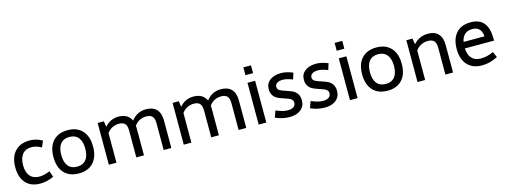

<svg xmlns="http://www.w3.org/2000/svg" viewBox="-15 -1489 5997 2282"><g transform="rotate(-15 2983.5 -347.5)"><path d="M443.8 -480 411.1 -404.8Q348.1 -439.9 289.1 -439.9Q217.3 -439.9 178.2 -392.6Q139.2 -345.2 139.2 -257.8Q139.2 -169.9 179.2 -123.5Q219.2 -77.1 294.9 -77.1Q322.8 -77.1 357.4 -85.7Q392.1 -94.2 423.8 -107.9L449.2 -33.2Q411.1 -15.1 367.2 -4.6Q323.2 5.9 284.2 5.9Q168.9 5.9 106 -63Q43 -131.8 43 -257.8Q43 -382.8 107.9 -452.9Q172.9 -522.9 289.1 -522.9Q369.6 -522.9 443.8 -480Z M1000.5 -257.8Q1000.5 -131.8 936.5 -62Q872.6 7.8 756.8 7.8Q640.6 7.8 576.7 -62Q512.7 -131.8 512.7 -257.8Q512.7 -383.8 576.7 -453.9Q640.6 -523.9 756.8 -523.9Q872.6 -523.9 936.5 -453.9Q1000.5 -383.8 1000.5 -257.8ZM608.9 -257.8Q608.9 -168.9 646.7 -122.1Q684.6 -75.2 756.8 -75.2Q828.6 -75.2 866.7 -122.1Q904.8 -168.9 904.8 -257.8Q904.8 -346.7 866.7 -393.8Q828.6 -440.9 756.8 -440.9Q684.6 -440.9 646.7 -394Q608.9 -347.2 608.9 -257.8Z M1382.3 -522.9Q1499.5 -522.9 1540.5 -432.1Q1610.4 -522.9 1719.2 -522.9Q1805.2 -522.9 1849.9 -476.1Q1894.5 -429.2 1894.5 -337.9V0H1800.3V-331.1Q1800.3 -388.2 1776.9 -414.1Q1753.4 -439.9 1701.7 -439.9Q1655.8 -439.9 1617.7 -419.9Q1579.6 -399.9 1555.7 -362.8Q1555.7 -360.8 1556.6 -353.5Q1557.6 -346.2 1557.6 -334V0H1463.4V-331.1Q1463.4 -388.2 1439.9 -414.1Q1416.5 -439.9 1364.3 -439.9Q1320.3 -439.9 1281.5 -419.4Q1242.7 -398.9 1219.2 -363.8V0H1125.5V-514.2H1201.7L1212.4 -442.9Q1280.3 -522.9 1382.3 -522.9Z M2304.2 -522.9Q2421.4 -522.9 2462.4 -432.1Q2532.2 -522.9 2641.1 -522.9Q2727.1 -522.9 2771.7 -476.1Q2816.4 -429.2 2816.4 -337.9V0H2722.2V-331.1Q2722.2 -388.2 2698.7 -414.1Q2675.3 -439.9 2623.5 -439.9Q2577.6 -439.9 2539.6 -419.9Q2501.5 -399.9 2477.5 -362.8Q2477.5 -360.8 2478.5 -353.5Q2479.5 -346.2 2479.5 -334V0H2385.3V-331.1Q2385.3 -388.2 2361.8 -414.1Q2338.4 -439.9 2286.1 -439.9Q2242.2 -439.9 2203.4 -419.4Q2164.6 -398.9 2141.1 -363.8V0H2047.4V-514.2H2123.5L2134.3 -442.9Q2202.1 -522.9 2304.2 -522.9Z M2969.2 -704.1H3063V-607.9H2969.2ZM2969.2 -514.2H3063V0H2969.2Z M3527.8 -490.2 3502.9 -412.1Q3429.7 -440.9 3381.8 -440.9Q3337.9 -440.9 3312.5 -424.1Q3287.1 -407.2 3287.1 -377.9Q3287.1 -350.1 3309.6 -335.4Q3332 -320.8 3377 -307.1Q3430.2 -290 3461.7 -275.6Q3493.2 -261.2 3516.6 -229.7Q3540 -198.2 3540 -146Q3540 -75.2 3489 -33.2Q3438 8.8 3351.1 8.8Q3260.3 8.8 3175.8 -29.8L3205.1 -110.8Q3252.9 -90.8 3285.4 -82.5Q3317.9 -74.2 3350.1 -74.2Q3396 -74.2 3420.9 -92Q3445.8 -109.9 3445.8 -144Q3445.8 -166 3431.9 -180.4Q3418 -194.8 3397.5 -202.9Q3377 -210.9 3338.9 -223.1Q3293 -238.3 3263.4 -253.2Q3233.9 -268.1 3213.4 -298.1Q3192.9 -328.1 3192.9 -377Q3192.9 -443.8 3244.4 -483.4Q3295.9 -522.9 3381.8 -522.9Q3444.8 -523.4 3527.8 -490.2Z M3960.4 -490.2 3935.5 -412.1Q3862.3 -440.9 3814.5 -440.9Q3770.5 -440.9 3745.1 -424.1Q3719.7 -407.2 3719.7 -377.9Q3719.7 -350.1 3742.2 -335.4Q3764.6 -320.8 3809.6 -307.1Q3862.8 -290 3894.3 -275.6Q3925.8 -261.2 3949.2 -229.7Q3972.7 -198.2 3972.7 -146Q3972.7 -75.2 3921.6 -33.2Q3870.6 8.8 3783.7 8.8Q3692.9 8.8 3608.4 -29.8L3637.7 -110.8Q3685.5 -90.8 3718 -82.5Q3750.5 -74.2 3782.7 -74.2Q3828.6 -74.2 3853.5 -92Q3878.4 -109.9 3878.4 -144Q3878.4 -166 3864.5 -180.4Q3850.6 -194.8 3830.1 -202.9Q3809.6 -210.9 3771.5 -223.1Q3725.6 -238.3 3696 -253.2Q3666.5 -268.1 3646 -298.1Q3625.5 -328.1 3625.5 -377Q3625.5 -443.8 3677 -483.4Q3728.5 -522.9 3814.5 -522.9Q3877.4 -523.4 3960.4 -490.2Z M4092.3 -704.1H4186V-607.9H4092.3ZM4092.3 -514.2H4186V0H4092.3Z M4798.8 -257.8Q4798.8 -131.8 4734.9 -62Q4670.9 7.8 4555.2 7.8Q4439 7.8 4375 -62Q4311 -131.8 4311 -257.8Q4311 -383.8 4375 -453.9Q4439 -523.9 4555.2 -523.9Q4670.9 -523.9 4734.9 -453.9Q4798.8 -383.8 4798.8 -257.8ZM4407.2 -257.8Q4407.2 -168.9 4445.1 -122.1Q4482.9 -75.2 4555.2 -75.2Q4627 -75.2 4665 -122.1Q4703.1 -168.9 4703.1 -257.8Q4703.1 -346.7 4665 -393.8Q4627 -440.9 4555.2 -440.9Q4482.9 -440.9 4445.1 -394Q4407.2 -347.2 4407.2 -257.8Z M5191.9 -522.9Q5273.9 -522.9 5317.4 -475.6Q5360.8 -428.2 5360.8 -337.9V0H5266.6V-331.1Q5266.6 -388.2 5243.2 -414.1Q5219.7 -439.9 5168 -439.9Q5122.1 -439.9 5082 -419.4Q5042 -398.9 5017.6 -362.8V0H4923.8V-514.2H5000L5010.7 -441.9Q5047.9 -482.9 5092.3 -502.9Q5136.7 -522.9 5191.9 -522.9Z M5723.6 -75.2Q5762.7 -75.2 5799.1 -83.5Q5835.4 -91.8 5881.8 -111.8L5911.6 -42Q5858.4 -16.1 5812 -4.2Q5765.6 7.8 5718.8 7.8Q5602.5 7.8 5538.6 -62Q5474.6 -131.8 5474.6 -257.8Q5474.6 -383.8 5537.6 -453.4Q5600.6 -522.9 5715.8 -522.9Q5823.7 -522.9 5876.7 -458Q5929.7 -393.1 5929.7 -261.2V-240.2H5570.8Q5574.7 -160.2 5613.8 -117.7Q5652.8 -75.2 5723.6 -75.2ZM5715.8 -439.9Q5598.6 -439.9 5575.7 -318.8H5832.5Q5828.6 -378.9 5798.6 -409.4Q5768.6 -439.9 5715.8 -439.9Z"/></g></svg>

Font: Sarala
Style: Regular
Weight: 400
Designer: Andres Torresi
Foundry: Huerta Tipografica
Version: Version 1.004;PS 001.003;hotconv 1.0.70;makeotf.lib2.5.58329